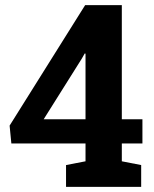

<svg xmlns="http://www.w3.org/2000/svg" viewBox="-20 -731 603 751"><path d="M456.5 -264.6H537.1V-169.9H456.5V-100.1L532.2 -85.4V0H238.3V-85.4L314.5 -100.1V-169.9H24.4L17.6 -239.7L313 -710.9H456.5ZM150.9 -264.6H314.5V-521L311.5 -522L299.8 -501.5Z"/></svg>

Font: TypoPRO Roboto Slab
Style: Bold
Weight: 700
Designer: Google
Version: Version 1.100263; 2013; ttfautohint (v0.94.20-1c74) -l 8 -r 